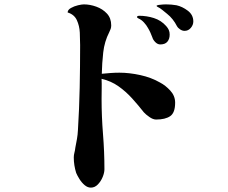

<svg xmlns="http://www.w3.org/2000/svg" viewBox="-20 -789 1040 877"><path d="M780 -320Q780 -274 757.5 -258.5Q735 -243 693 -243Q679 -243 662.5 -254.5Q646 -266 637 -276Q612 -308 583.5 -339.5Q555 -371 521 -395Q487 -419 444 -429Q445 -406 444.5 -383Q444 -360 444 -337Q444 -257 450.5 -176.5Q457 -96 457 -16Q457 0 449 19.5Q441 39 427 53.5Q413 68 395 68Q380 68 366.5 56.5Q353 45 343 29Q333 13 328 1Q317 -34 317 -70Q317 -81 320 -92Q323 -103 324 -114Q328 -134 331.5 -154Q335 -174 336 -195Q342 -292 344 -389Q346 -486 346 -583Q346 -609 344.5 -640Q343 -671 331 -697Q319 -723 289 -732Q289 -744 304 -752.5Q319 -761 336.5 -765Q354 -769 363 -769Q391 -769 420 -758.5Q449 -748 468.5 -727Q488 -706 488 -673Q488 -664 485.5 -657Q483 -650 479 -642Q457 -599 451.5 -549.5Q446 -500 445 -452Q465 -454 485 -455.5Q505 -457 525 -457Q571 -457 621 -446Q671 -435 711 -412Q736 -399 758 -375Q780 -351 780 -320ZM755 -631Q755 -611 744.5 -598.5Q734 -586 712 -586Q700 -586 689.5 -596.5Q679 -607 676 -618Q672 -629 667 -640Q662 -651 656 -661Q649 -674 637.5 -686.5Q626 -699 612 -705Q610 -707 608 -707.5Q606 -708 606 -712Q606 -715 610 -716Q614 -717 615 -717Q650 -717 683 -706.5Q716 -696 739 -670Q747 -661 751 -652Q755 -643 755 -631ZM863 -691Q863 -675 851.5 -661.5Q840 -648 823 -648Q813 -648 803 -654.5Q793 -661 788 -670Q780 -686 768.5 -700.5Q757 -715 743 -726Q733 -734 721.5 -743.5Q710 -753 699 -758Q696 -760 695 -762Q696 -765 705 -766.5Q714 -768 724.5 -768.5Q735 -769 738 -769Q750 -769 762.5 -768Q775 -767 786 -765Q813 -759 838 -740Q863 -721 863 -691Z"/></svg>

Font: Kaisei Tokumin
Style: Bold
Weight: 700
Designer: Font-Kai, 金井和夫
Foundry: KAZUO KANAI
Version: Version 5.003